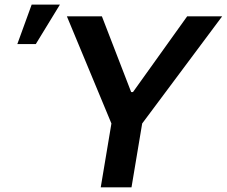

<svg xmlns="http://www.w3.org/2000/svg" viewBox="-20 -797 965 817"><path d="M264.6 -727.5H413.6L538.1 -405.3H545.9L776.4 -727.5H925.3L585 -271.5L539.6 0H408.7L454.1 -271.5ZM53.7 -609.4 114.7 -777.3H234.9L132.3 -609.4Z"/></svg>

Font: Inter Tight SemiBold
Style: Italic
Weight: 600
Italic angle: -9.39999°
Designer: Rasmus Andersson
Foundry: rsms
Version: Version 3.004